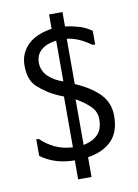

<svg xmlns="http://www.w3.org/2000/svg" viewBox="-91 -822 682 946"><g transform="rotate(-10 250.0 -349.5)"><path d="M222 -762H289V-690Q323 -686 357 -676Q391 -666 420 -645V-577H407Q378 -598 350 -611Q322 -624 287 -629V-402L297 -398Q373 -363 412 -320Q451 -277 451 -214Q451 -133 407.5 -90Q364 -47 289 -36V63H222V-32Q174 -32 131 -45Q88 -58 53 -84V-167H65Q97 -136 136.5 -117.5Q176 -99 224 -97V-351L199 -361Q167 -375 142 -392Q117 -409 97 -427Q59 -462 59 -534Q59 -568 71.5 -595Q84 -622 105.5 -641.5Q127 -661 157 -673Q187 -685 222 -690ZM234 -629Q186 -623 158.5 -599.5Q131 -576 131 -536Q131 -515 139 -497.5Q147 -480 161 -466.5Q175 -453 193.5 -442.5Q212 -432 233 -425H234ZM279 -327H278V-99Q326 -109 351 -135.5Q376 -162 376 -210Q376 -249 348.5 -276Q321 -303 279 -327Z"/></g></svg>

Font: D2Coding
Style: Regular
Weight: 400
Monospace: yes
Designer: Yong-Rak Park; Jeong-Hwan Yoon; Sang-Min Lee;
Foundry: NHN Corporation
Version: Version 1.3.2; Build 20180524